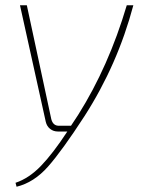

<svg xmlns="http://www.w3.org/2000/svg" viewBox="-20 -500 551 730"><path d="M462 -480H487Q427 -254 301 -58Q216 73 162.5 133.5Q109 194 43 210L39 195Q90 178 135.5 131Q181 84 236 0H200Q183 0 170.5 -10Q158 -20 154 -37L56 -480H82L175 -47Q182 -20 207 -22H250L277 -63Q393 -247 462 -480Z"/></svg>

Font: Ezarion Thin
Style: Italic
Weight: 250
Italic angle: -8°
Designer: Natanael Gama
Version: Version 1.001;PS 001.001;hotconv 1.0.70;makeotf.lib2.5.58329